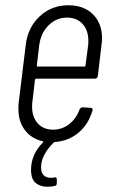

<svg xmlns="http://www.w3.org/2000/svg" viewBox="-20 -532 428 730"><path d="M341 -233H118Q115 -233 113 -229L103 -144Q102 -138 102 -126Q102 -87 123.5 -63Q145 -39 182 -39Q216 -39 243 -60Q270 -81 282 -115Q287 -124 294 -124L324 -122Q328 -122 330.5 -120Q333 -118 332 -114Q332 -111 331 -110Q316 -59 278.5 -27.5Q241 4 189 8Q186 8 184 10Q136 58 136 105Q137 144 174 144Q181 144 185 143L189 142Q196 142 196 150V164Q196 174 188 175Q174 178 160 178Q133 178 115.5 163.5Q98 149 98 114Q98 55 143 10Q147 6 142 5Q99 -5 74.5 -37.5Q50 -70 50 -118Q50 -133 51 -141L78 -362Q86 -428 131 -470Q176 -512 240 -512Q299 -512 333.5 -477.5Q368 -443 368 -386Q368 -378 366 -362L352 -243Q350 -233 341 -233ZM129 -359 120 -283Q120 -281 121 -280Q122 -279 123 -279H301Q305 -279 305 -283L315 -359Q316 -365 316 -376Q316 -417 294 -441Q272 -465 235 -465Q194 -465 164.5 -435.5Q135 -406 129 -359Z"/></svg>

Font: Barlow Condensed Light
Style: Italic
Weight: 300
Width: 3
Italic angle: -7°
Designer: Jeremy Tribby
Foundry: Tribby Type
Version: Version 1.408